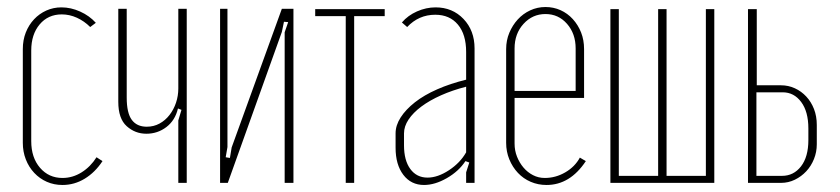

<svg xmlns="http://www.w3.org/2000/svg" viewBox="-20 -521 2392 547"><path d="M45 -381Q45 -407 53.5 -428.5Q62 -450 77 -466Q92 -482 112 -491Q132 -500 155 -500Q182 -500 208.5 -488Q235 -476 253 -456L237 -444Q220 -461 199 -470.5Q178 -480 156 -480Q117 -480 93 -451.5Q69 -423 69 -377V-119Q69 -72 94 -43Q119 -14 158 -14Q187 -14 212.5 -30Q238 -46 255 -73L272 -62Q251 -30 221.5 -12Q192 6 158 6Q134 6 113.5 -3Q93 -12 77.5 -28.5Q62 -45 53.5 -67Q45 -89 45 -114Z M487 -212Q479 -178 454 -159Q429 -140 397 -140Q365 -140 341 -161.5Q317 -183 317 -231V-496H341V-243Q341 -199 355.5 -179.5Q370 -160 398 -160Q418 -160 434.5 -169Q451 -178 463 -193.5Q475 -209 481.5 -228.5Q488 -248 488 -269V-496H512V0H488V-178L497 -208Z M816 -496V0H791V-429L801 -458L789 -459L783 -430L629 0H607V-496H628V-102L623 -73L635 -71L640 -101L783 -496Z M1076 -475H989V0H965V-475H878V-495H1076Z M1107 -141Q1107 -164 1121.5 -186.5Q1136 -209 1162 -229.5Q1188 -250 1225.5 -266.5Q1263 -283 1308 -294V-373Q1308 -423 1284.5 -451Q1261 -479 1220 -479Q1173 -479 1140 -444L1125 -457Q1142 -477 1168 -488.5Q1194 -500 1221 -500Q1269 -500 1300.5 -467Q1332 -434 1332 -383V0H1308V-30L1317 -58L1306 -62Q1287 -33 1253 -13.5Q1219 6 1188 6Q1151 6 1129 -23Q1107 -52 1107 -100ZM1198 -15Q1227 -15 1259 -36Q1291 -57 1308 -87V-274Q1269 -264 1236.5 -249.5Q1204 -235 1180.5 -217.5Q1157 -200 1144 -180.5Q1131 -161 1131 -141V-107Q1131 -64 1149 -39.5Q1167 -15 1198 -15Z M1422 -381Q1422 -406 1431 -427.5Q1440 -449 1455 -465.5Q1470 -482 1490.5 -491.5Q1511 -501 1534 -501Q1557 -501 1577 -492Q1597 -483 1612 -466.5Q1627 -450 1635.5 -428.5Q1644 -407 1644 -381V-242H1446V-112Q1446 -92 1453 -74.5Q1460 -57 1471.5 -43.5Q1483 -30 1498.5 -22Q1514 -14 1532 -14Q1563 -14 1590.5 -30Q1618 -46 1632 -72L1649 -62Q1604 6 1537 6Q1513 6 1492 -3Q1471 -12 1455.5 -28.5Q1440 -45 1431 -67Q1422 -89 1422 -114ZM1620 -262V-383Q1620 -425 1595.5 -453Q1571 -481 1534 -481Q1497 -481 1471.5 -453Q1446 -425 1446 -383V-262Z M1719 -495H1743V-20H1855V-495H1879V-20H1991V-495H2015V0H1719Z M2205 -278Q2226 -278 2244.5 -269.5Q2263 -261 2277 -246Q2291 -231 2299 -210.5Q2307 -190 2307 -165V-110Q2307 -88 2299 -68Q2291 -48 2277 -33Q2263 -18 2244.5 -9Q2226 0 2205 0H2111V-495H2136V-278ZM2283 -155Q2283 -203 2262.5 -230.5Q2242 -258 2210 -258H2135V-20H2208Q2241 -20 2262 -47Q2283 -74 2283 -122Z"/></svg>

Font: Moniqa Thin Paragraph
Style: Regular
Weight: 100
Designer: Rajesh Rajput
Foundry: Rajesh Rajput
Version: Version 1.000